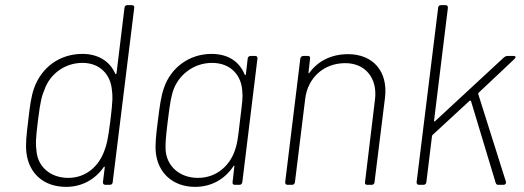

<svg xmlns="http://www.w3.org/2000/svg" viewBox="-20 -720 2041 748"><path d="M465 -690 434 -435C433 -431 430 -430 429 -433C408 -481 363 -510 301 -510C211 -510 141 -456 113 -377C101 -344 96 -304 90 -250C83 -195 79 -157 83 -124C93 -46 148 8 238 8C299 8 351 -21 384 -69C386 -72 389 -71 388 -67L381 -10C381 -4 384 0 390 0H408C414 0 419 -4 419 -10L503 -690C504 -696 500 -700 494 -700H476C470 -700 466 -696 465 -690ZM387 -134C367 -76 318 -27 246 -27C175 -27 126 -72 122 -134C119 -157 118 -172 128 -252C138 -332 144 -348 153 -370C173 -429 230 -475 301 -475C371 -475 411 -428 416 -369C419 -346 420 -331 410 -250C400 -171 395 -155 387 -134Z M945 -492 938 -431C937 -427 934 -426 933 -430C913 -479 870 -510 804 -510C716 -510 645 -455 619 -378C607 -345 602 -305 595 -249C588 -194 584 -158 587 -126C595 -47 653 8 740 8C806 8 857 -24 889 -72C891 -76 894 -75 893 -71L886 -10C885 -4 889 0 894 0H913C919 0 923 -4 924 -10L983 -492C984 -498 980 -502 975 -502H956C950 -502 946 -498 945 -492ZM897 -140C879 -80 828 -27 751 -27C678 -27 627 -75 625 -140C625 -161 624 -171 634 -252C644 -333 648 -343 653 -362C672 -425 732 -475 806 -475C881 -475 922 -424 924 -362C926 -341 925 -331 915 -250C906 -169 903 -159 897 -140Z M1336 -509C1272 -509 1219 -483 1185 -436C1183 -433 1181 -434 1182 -438L1188 -492C1189 -498 1186 -502 1180 -502H1161C1156 -502 1151 -498 1150 -492L1091 -10C1091 -4 1094 0 1100 0H1118C1124 0 1128 -4 1129 -10L1169 -335C1179 -417 1241 -474 1325 -474C1403 -474 1451 -416 1441 -333L1402 -10C1401 -4 1404 0 1410 0H1429C1434 0 1439 -4 1439 -10L1480 -340C1492 -441 1434 -509 1336 -509Z M1612 0H1630C1636 0 1640 -4 1641 -10L1663 -190C1663 -192 1665 -194 1666 -195L1809 -327C1811 -329 1814 -328 1815 -326L1911 -8C1913 -2 1916 0 1921 0H1942C1948 0 1953 -5 1951 -12L1843 -354C1843 -356 1844 -358 1845 -359L1984 -490C1991 -497 1990 -502 1981 -502H1957C1952 -502 1948 -500 1944 -497L1675 -248C1673 -246 1670 -247 1671 -250L1725 -690C1725 -696 1722 -700 1716 -700H1698C1692 -700 1687 -696 1687 -690L1603 -10C1603 -4 1606 0 1612 0Z"/></svg>

Font: Barlow ExtraLight
Style: Italic
Weight: 275
Italic angle: -7°
Designer: Jeremy Tribby
Foundry: Tribby Type
Version: Version 1.422;hotconv 1.0.109;makeotfexe 2.5.65596